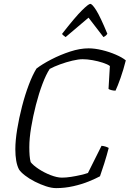

<svg xmlns="http://www.w3.org/2000/svg" viewBox="-20 -969 668 989"><path d="M269 0Q246 0 217 -9.5Q188 -19 159.5 -33.5Q131 -48 109 -65Q87 -82 78 -96Q68 -115 63.5 -141.5Q59 -168 59 -200Q59 -245 68.5 -303Q78 -361 93.5 -421Q109 -481 128.5 -532.5Q148 -584 168 -616Q198 -639 244.5 -663Q291 -687 341.5 -703.5Q392 -720 436 -720Q468 -720 505.5 -711Q543 -702 576.5 -687.5Q610 -673 628 -658Q616 -610 601 -567.5Q586 -525 575 -502Q564 -502 553 -505Q542 -508 539 -511L546 -629Q534 -638 509.5 -646Q485 -654 457 -659Q429 -664 406 -664Q384 -664 352.5 -656.5Q321 -649 289.5 -637.5Q258 -626 236 -614Q217 -585 198.5 -536Q180 -487 165 -428.5Q150 -370 140.5 -313Q131 -256 131 -211Q131 -187 132.5 -168Q134 -149 138 -134Q150 -118 178.5 -99Q207 -80 240.5 -67Q274 -54 299 -54Q320 -54 346 -58Q372 -62 395.5 -67.5Q419 -73 433 -78L503 -218Q514 -217 523.5 -214Q533 -211 540 -207Q530 -168 517 -127Q504 -86 495 -61Q473 -49 437.5 -34.5Q402 -20 358 -10Q314 0 269 0ZM318 -778Q311 -783 305.5 -787.5Q300 -792 300 -795Q368 -882 402 -915.5Q436 -949 445 -949Q455 -949 476 -915.5Q497 -882 533 -795Q531 -792 527 -787.5Q523 -783 513 -778L436 -878Z"/></svg>

Font: Texturina 72pt 72pt ExtraLight
Style: Italic
Weight: 200
Italic angle: -11°
Designer: Guillermo Torres Carreño
Foundry: Omnibus-Type
Version: Version 1.002; ttfautohint (v1.8.3)